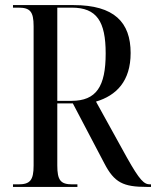

<svg xmlns="http://www.w3.org/2000/svg" viewBox="-20 -734 613 754"><path d="M31 0H284V-10H264C218 -10 205 -26 205 -84V-328H266L390 -92C429 -17 464 0 556 0H573V-10H569C546 -10 529 -25 478 -116L357 -335C437 -359 493 -415 493 -526C493 -646 429 -714 269 -714H31V-704H52C98 -704 112 -689 112 -631V-84C112 -26 98 -10 52 -10H31ZM261 -338H205V-704H262C360 -704 395 -650 395 -524C395 -394 358 -338 261 -338Z"/></svg>

Font: Noto Serif Display Condensed
Style: Regular
Weight: 400
Width: 3
Designer: Monotype Design Team
Foundry: Monotype Imaging Inc.
Version: Version 2.009